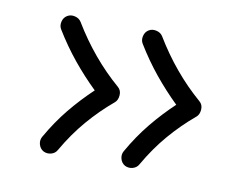

<svg xmlns="http://www.w3.org/2000/svg" viewBox="-51 -555 640 496"><g transform="rotate(10 269.5 -307.0)"><path d="M302.7 -484.9Q311.5 -490.2 322.8 -487.5Q334 -484.9 339.4 -476.1Q391.6 -389.6 463.4 -327.6Q472.7 -319.8 471.7 -306.6Q470.7 -293.5 462.9 -287.1Q427.2 -257.3 396.2 -221.2Q365.2 -185.1 339.4 -140.1Q334.5 -130.9 323.7 -127.9Q313 -125 303.2 -129.9Q293.9 -135.3 291 -146.2Q288.1 -157.2 293.5 -166.5Q317.4 -208.5 345.7 -243.2Q374 -277.8 406.2 -308.1Q374.5 -338.9 346.2 -373.5Q317.9 -408.2 293.5 -448.2Q288.1 -457 290.8 -468.3Q293.5 -479.5 302.7 -484.9ZM88.9 -484.9Q97.7 -490.2 108.9 -487.5Q120.1 -484.9 125.5 -476.1Q177.7 -389.6 249.5 -327.6Q258.8 -319.8 257.8 -306.6Q256.8 -293.5 249 -287.1Q213.4 -257.3 182.4 -221.2Q151.4 -185.1 125.5 -140.1Q120.6 -130.9 109.9 -127.9Q99.1 -125 89.4 -129.9Q80.1 -135.3 77.1 -146.2Q74.2 -157.2 79.6 -166.5Q103.5 -208.5 131.8 -243.2Q160.2 -277.8 192.4 -308.1Q160.6 -338.9 132.3 -373.5Q104 -408.2 79.6 -448.2Q74.2 -457 76.9 -468.3Q79.6 -479.5 88.9 -484.9Z"/></g></svg>

Font: Mikhak Regular
Style: Regular
Weight: 400
Designer: Amin Abedi
Version: Version 3.3